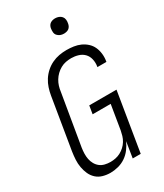

<svg xmlns="http://www.w3.org/2000/svg" viewBox="-230 -1026 960 1123"><g transform="rotate(-30 250.0 -464.5)"><path d="M171 8H170Q144 8 119.5 1Q95 -6 77 -22.5Q59 -39 49 -61.5Q39 -84 34.5 -109Q30 -134 31.5 -160Q33 -186 37 -213L94 -558Q98 -582 106 -606.5Q114 -631 128 -653Q142 -675 162 -693Q182 -711 206 -722.5Q230 -734 255 -738.5Q280 -743 305 -743Q329 -743 353 -739.5Q377 -736 398 -726.5Q419 -717 436 -701.5Q453 -686 462.5 -665.5Q472 -645 475 -620.5Q478 -596 474 -572L473 -566H412L413 -570Q417 -595 411.5 -618.5Q406 -642 390.5 -658Q375 -674 352 -681Q329 -688 305 -688Q287 -688 268.5 -684.5Q250 -681 233 -671.5Q216 -662 202 -648.5Q188 -635 178 -618.5Q168 -602 162.5 -584Q157 -566 155 -549L97 -204Q94 -184 93.5 -165Q93 -146 96.5 -128Q100 -110 109 -94Q118 -78 132 -67Q146 -56 164.5 -51.5Q183 -47 202 -47Q219 -47 236.5 -50.5Q254 -54 270 -62.5Q286 -71 299.5 -83.5Q313 -96 322.5 -111.5Q332 -127 337 -144Q342 -161 345 -177L372 -341H250L259 -396H443L378 0H324L341 -107Q330 -82 313 -59.5Q296 -37 273 -21.5Q250 -6 223 1Q196 8 171 8ZM341 -833Q328 -833 317 -837.5Q306 -842 298 -851Q290 -860 289 -872.5Q288 -885 290 -898Q291 -906 295.5 -914.5Q300 -923 307.5 -928Q315 -933 323.5 -935Q332 -937 340 -937Q353 -937 364.5 -932.5Q376 -928 383.5 -919Q391 -910 392.5 -897.5Q394 -885 391 -872Q390 -864 385.5 -855.5Q381 -847 374 -842Q367 -837 358 -835Q349 -833 341 -833Z"/></g></svg>

Font: Iosevka Curly Light
Style: Italic
Weight: 300
Italic angle: -9°
Monospace: yes
Designer: Belleve Invis
Foundry: Belleve Invis
Version: Version 22.1.2; ttfautohint (v1.8.4)